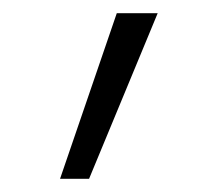

<svg xmlns="http://www.w3.org/2000/svg" viewBox="-20 -705 330 291"><path d="M157 -685H219L115 -434H71Z"/></svg>

Font: Fira Sans Light
Style: Regular
Weight: 300
Designer: bBox Type GmbH & Carrois Corporate GbR & Edenspiekermann AG
Foundry: bBox Type GmbH & Carrois Corporate GbR & Edenspiekermann AG
Version: Version 4.301